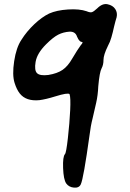

<svg xmlns="http://www.w3.org/2000/svg" viewBox="-20 -854 624 922"><path d="M447 -814Q472 -839 497 -833.5Q522 -828 533.5 -810.5Q545 -793 540 -771Q535 -756 528 -727Q522 -699 515 -675Q509 -653 498 -633Q477 -590 477 -566.5Q477 -543 468 -526Q458 -508 452 -440Q450 -396 442 -361Q434 -324 425 -287Q415 -248 410 -205Q381 4 368 31Q360 49 335.5 47Q311 45 298 27Q285 8 283 -47Q281 -102 292 -114Q298 -120 306 -191Q314 -262 317 -324Q320 -385 314 -402Q306 -410 245 -391Q200 -377 169 -373Q137 -370 113.5 -378Q90 -386 75 -405Q60 -424 50 -456Q38 -494 48 -560Q58 -626 83 -663Q108 -703 145 -738Q181 -772 216 -789Q252 -805 306.5 -808.5Q361 -812 396 -800Q412 -793 421 -795.5Q430 -798 447 -814ZM356 -666Q353 -671 350 -678Q342 -703 314 -702Q284 -700 259.5 -687.5Q235 -675 201 -641Q158 -598 151 -557Q144 -516 158 -502.5Q172 -489 212 -494Q255 -501 280.5 -518.5Q306 -536 327 -573Q353 -617 368 -637Q383 -653 371 -653Q368 -653 364 -656.5Q360 -660 356 -666Z"/></svg>

Font: Beth Ellen
Style: Regular
Weight: 400
Designer: Alyson Diaz
Version: Version 2.000